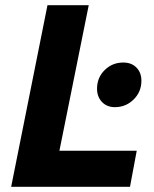

<svg xmlns="http://www.w3.org/2000/svg" viewBox="-20 -720 592 740"><path d="M209 -139H507L481 0H23L163 -700H322ZM525 -409Q525 -366 495 -336.5Q465 -307 423 -307Q392 -307 373 -327Q354 -347 354 -378Q354 -421 383.5 -450Q413 -479 455 -479Q487 -479 506 -459.5Q525 -440 525 -409Z"/></svg>

Font: Gontserrat SemiBold
Style: Italic
Weight: 600
Italic angle: -11.3°
Designer: Julieta Ulanovsky
Foundry: Julieta Ulanovsky
Version: Version 6.001